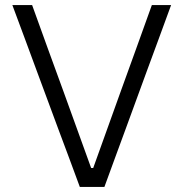

<svg xmlns="http://www.w3.org/2000/svg" viewBox="-20 -733 720 753"><path d="M293 0Q273.5 -53.5 250.8 -114.2Q228 -175 209 -226L126 -450Q105 -507 78.8 -577.8Q52.5 -648.5 28.5 -713H106Q134.5 -634 167 -544.2Q199.5 -454.5 228.5 -375.5L337.5 -74H345.5L454.5 -377.5Q483.5 -457.5 514.8 -544.2Q546 -631 575.5 -713H651Q627.5 -649 601.8 -578.8Q576 -508.5 554.5 -450.5L472 -225Q453 -173.5 431.2 -114Q409.5 -54.5 389.5 0Z"/></svg>

Font: Commissioner Light
Style: Regular
Weight: 300
Designer: Kostas Bartsokas
Foundry: Kostas Bartsokas
Version: Version 1.000; ttfautohint (v1.8.3)